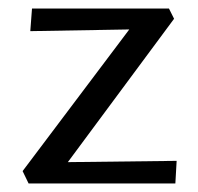

<svg xmlns="http://www.w3.org/2000/svg" viewBox="-20 -430 463 450"><path d="M139 -50 394 -53 391 0H47L33 -29L283 -361L51 -357L55 -410H376L388 -386Z"/></svg>

Font: EauTest Medium
Style: Regular
Weight: 500
Designer: Christian Thalmann (Catharsis Fonts)
Version: Version 0.001;PS 000.001;hotconv 1.0.88;makeotf.lib2.5.64775